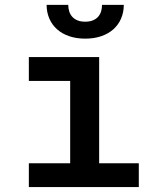

<svg xmlns="http://www.w3.org/2000/svg" viewBox="-20 -760 640 780"><path d="M97.2 -528.3H382.8V-96.7H543.9V0H97.2V-96.7H265.1V-431.2H97.2ZM482.9 -740.2Q482.9 -710 471.9 -684.6Q460.9 -659.2 440.7 -641.1Q420.4 -623 391.4 -613Q362.3 -603 326.2 -603Q290 -603 261 -613Q231.9 -623 211.7 -641.1Q191.4 -659.2 180.4 -684.6Q169.4 -710 169.4 -740.2H257.3Q257.3 -726.6 261 -714.4Q264.6 -702.1 272.9 -692.6Q281.2 -683.1 294.2 -677.5Q307.1 -671.9 326.2 -671.9Q344.7 -671.9 357.9 -677.5Q371.1 -683.1 379.2 -692.6Q387.2 -702.1 390.9 -714.4Q394.5 -726.6 394.5 -740.2Z"/></svg>

Font: Roboto Mono
Style: Regular
Weight: 500
Designer: Google
Version: Version 2.000986; 2015; ttfautohint (v1.3)